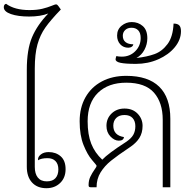

<svg xmlns="http://www.w3.org/2000/svg" viewBox="-47 -985 996 1010"><path d="M298 -95Q298 -50 269.5 -22.5Q241 5 197 5Q149 5 121.5 -25Q94 -55 94 -108V-617Q94 -724 121.5 -789Q149 -854 207 -914Q166 -898 106 -898Q48 -898 10.5 -911Q-27 -924 -27 -947Q-27 -962 -15 -965Q30 -932 108 -932Q148 -932 176 -939Q204 -946 223.5 -954Q243 -962 247 -962Q252 -962 255 -959Q258 -956 261 -952L273 -935Q219 -879 191.5 -840Q164 -801 150 -751Q136 -701 136 -624V-107Q136 -71 152 -51Q168 -31 199 -31Q230 -31 245 -48Q260 -65 260 -94Q260 -122 245 -137.5Q230 -153 203 -153Q170 -153 153 -142V-147Q153 -161 168.5 -173Q184 -185 209 -185Q247 -185 272.5 -162.5Q298 -140 298 -95Z M849 -360V0H809V-355Q809 -445 763 -497.5Q717 -550 617 -550Q523 -550 468.5 -497Q414 -444 414 -347Q414 -277 433 -229Q452 -181 491 -145Q521 -177 614 -237Q643 -256 654 -275.5Q665 -295 665 -321Q665 -348 650.5 -364Q636 -380 608 -380Q580 -380 564.5 -364.5Q549 -349 549 -324Q549 -273 605 -264Q603 -245 578 -245Q555 -245 534 -267Q513 -289 513 -323Q513 -362 540 -388Q567 -414 608 -414Q651 -414 677 -387Q703 -360 703 -323Q703 -286 686 -259Q669 -232 634 -209Q571 -167 537 -139.5Q503 -112 482 -78Q461 -44 461 0H430Q425 0 422 -2Q419 -4 419 -11Q419 -36 428 -55Q437 -74 451 -94Q461 -107 461 -113Q461 -116 437 -143.5Q413 -171 392.5 -222Q372 -273 372 -347Q372 -419 402.5 -473Q433 -527 488.5 -556.5Q544 -586 617 -586Q732 -586 790.5 -529Q849 -472 849 -360Z M905 -821Q905 -776 872.5 -736.5Q840 -697 785.5 -673Q731 -649 668 -649Q613 -649 587 -654.5Q561 -660 561 -673Q561 -678 565 -690Q577 -687 594 -687Q636 -687 664.5 -715.5Q693 -744 693 -785Q693 -812 680 -825.5Q667 -839 645 -839Q624 -839 611.5 -827Q599 -815 599 -797Q599 -775 613.5 -763.5Q628 -752 654 -752Q654 -745 646.5 -739.5Q639 -734 628 -734Q602 -734 585.5 -752Q569 -770 569 -798Q569 -830 592.5 -849.5Q616 -869 646 -869Q680 -869 704 -848Q728 -827 728 -784Q728 -752 713 -723.5Q698 -695 671 -680Q726 -686 766 -700.5Q806 -715 834.5 -753.5Q863 -792 866 -861Q887 -861 896 -851.5Q905 -842 905 -821Z"/></svg>

Font: Krub ExtraLight
Style: Regular
Weight: 275
Designer: Ekaluck Peanpanawate
Foundry: Cadson Demak Co.,Ltd.
Version: Version 1.000; ttfautohint (v1.6)